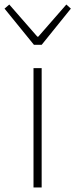

<svg xmlns="http://www.w3.org/2000/svg" viewBox="-43 -828 333 848"><path d="M105 0V-527H141V0ZM107 -630 -23 -790 -2 -808 122 -666H126L250 -808L270 -790L141 -630Z"/></svg>

Font: Shanggu Sans SC VF
Style: Regular
Weight: 250
Designer: GuiWonder
Version: Version 1.021